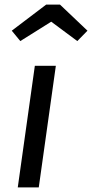

<svg xmlns="http://www.w3.org/2000/svg" viewBox="-20 -812 399 832"><path d="M148 0H57L131 -527H222ZM31 -679 180 -792H240L359 -679L315 -634L202 -718L68 -634Z"/></svg>

Font: Fira Sans
Style: Italic
Weight: 400
Italic angle: -8°
Designer: bBox Type GmbH & Carrois Corporate GbR & Edenspiekermann AG
Foundry: bBox Type GmbH & Carrois Corporate GbR & Edenspiekermann AG
Version: Version 4.301